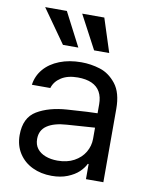

<svg xmlns="http://www.w3.org/2000/svg" viewBox="-86 -827 708 902"><g transform="rotate(10 267.5 -375.5)"><path d="M306.6 -240.2C357.4 -244.1 385.7 -246.1 391.6 -246.1L390.6 -314.5L335 -312.5C279 -309.2 247.7 -307.3 241.2 -306.6C183.9 -302.7 136.4 -289.6 98.6 -267.1C60.9 -244.6 42 -205.7 42 -150.4C42 -117.2 50 -88.2 65.9 -63.5C81.9 -38.7 103.5 -19.9 130.9 -6.8C158.2 6.2 188.8 12.7 222.7 12.7C251.3 12.7 276.5 8.3 298.3 -0.5C320.1 -9.3 337.7 -20 351.1 -32.7C364.4 -45.4 374.3 -58.6 380.9 -72.3H384.8V0H467.8V-349.6C467.8 -401 456.9 -440.6 435.1 -468.3C413.2 -495.9 387.7 -514.3 358.4 -523.4C329.1 -532.6 299.2 -537.1 268.6 -537.1C230.1 -537.1 195.6 -531.1 165 -519C134.4 -507 109.9 -490.1 91.3 -468.3C72.8 -446.5 61.5 -421.2 57.6 -392.6H145.5C152 -414.1 165.5 -431.3 186 -444.3C206.5 -457.4 232.7 -463.9 264.6 -463.9C291.3 -463.9 313.6 -459.8 331.5 -451.7C349.4 -443.5 362.8 -431.5 371.6 -415.5C380.4 -399.6 384.8 -380.2 384.8 -357.4V-192.4C384.8 -169.6 378.9 -148.3 367.2 -128.4C355.5 -108.6 338.5 -92.6 316.4 -80.6C294.3 -68.5 267.9 -62.5 237.3 -62.5C215.8 -62.5 196.6 -65.8 179.7 -72.3C162.8 -78.8 149.6 -88.2 140.1 -100.6C130.7 -113 126 -128.3 126 -146.5C126 -174.5 136.9 -195.8 158.7 -210.4C180.5 -225.1 211.3 -233.7 251 -236.3ZM55.7 -762.7 168.9 -602.5H242.2L159.2 -762.7ZM232.4 -762.7 317.4 -602.5H389.6L337.9 -762.7Z"/></g></svg>

Font: Pretendard Variable
Style: Regular
Weight: 400
Designer: Base glyphs from Inter by Rasmus Andersson; Hangeul glyphs from Noto Sans CJK(Source Han Sans) by Jang Soo-young and Kan
Foundry: Kil Hyung-jin
Version: Version 1.309;Glyphs 3.2 (3225)